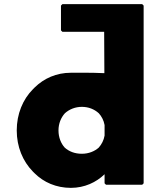

<svg xmlns="http://www.w3.org/2000/svg" viewBox="-20 -887 776 929"><path d="M263 -256C263 -289 275 -318 294 -339C315 -358 344 -370 376 -370C408 -370 436 -359 458 -339C471 -325 482 -305 486 -282V-231C482 -208 472 -189 458 -173C438 -155 409 -143 376 -143C342 -143 314 -154 293 -173C275 -193 263 -222 263 -256ZM668 7 675 0V-860L668 -867H282L275 -860V-740L282 -733H484L485 -533C420 -536 351 -535 323 -535C253 -535 193 -508 148 -464L147 -463L140 -456C90 -406 61 -335 61 -256C61 -177 90 -107 139 -57L140 -56L147 -49C191 -5 252 22 323 22C389 22 446 -5 486 -44V0L493 7Z"/></svg>

Font: Hussar Woodtype
Style: Blk
Weight: 900
Foundry: Cannot Into Space Fonts
Version: Version 1.07